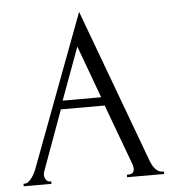

<svg xmlns="http://www.w3.org/2000/svg" viewBox="-50 -718 690 764"><g transform="rotate(-5 295.0 -336.0)"><path d="M427 0V-10H432Q456 -10 456 -32Q456 -40 453 -49L363 -292H188L101 -53Q98 -46 98 -38Q98 -26 104.5 -18Q111 -10 120 -10H125V0H14V-10H19Q31 -10 43.5 -25Q56 -40 65 -62L294 -672L518 -68Q537 -10 570 -10H575V0ZM275 -535 198 -326H352Z"/></g></svg>

Font: Forum
Style: Regular
Weight: 400
Designer: Denis Masharov
Foundry: Denis Masharov
Version: Version 1.000